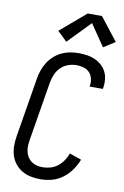

<svg xmlns="http://www.w3.org/2000/svg" viewBox="-105 -1035 711 1102"><g transform="rotate(10 250.5 -484.0)"><path d="M212 8Q183 8 155 2.5Q127 -3 103.5 -17Q80 -31 63 -52.5Q46 -74 38 -100.5Q30 -127 30 -156Q30 -185 35 -214L92 -559Q96 -584 104.5 -608Q113 -632 127 -654Q141 -676 161 -694Q181 -712 204.5 -723Q228 -734 253 -738.5Q278 -743 303 -743Q328 -743 352 -739.5Q376 -736 397.5 -726.5Q419 -717 436.5 -701.5Q454 -686 464.5 -665.5Q475 -645 477.5 -620.5Q480 -596 476 -571Q476 -569 475.5 -567.5Q475 -566 475 -565H397Q398 -566 398 -567Q398 -568 398 -569Q402 -590 397 -611Q392 -632 378.5 -646.5Q365 -661 344.5 -667Q324 -673 303 -673Q279 -673 254.5 -664.5Q230 -656 211.5 -637.5Q193 -619 183 -595.5Q173 -572 169 -548L112 -203Q109 -185 108.5 -167.5Q108 -150 112 -133.5Q116 -117 125 -103Q134 -89 147.5 -79.5Q161 -70 177.5 -66Q194 -62 212 -62Q234 -62 257 -68.5Q280 -75 299 -90Q318 -105 331.5 -125Q345 -145 353 -167L422 -143Q410 -111 389.5 -82Q369 -53 340.5 -31.5Q312 -10 278.5 -1Q245 8 212 8ZM221 -795 165 -849 314 -976H397L501 -843L434 -800L348 -926Z"/></g></svg>

Font: Iosevka SS04
Style: Italic
Weight: 400
Italic angle: -9°
Monospace: yes
Designer: Belleve Invis
Foundry: Belleve Invis
Version: Version 19.0.0; ttfautohint (v1.8.4)